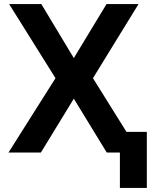

<svg xmlns="http://www.w3.org/2000/svg" viewBox="-20 -750 745 948"><path d="M345 -464 506 -730H664L439 -364L668 3H507L345 -262H344L182 3H22L254 -364L25 -730H184L344 -464ZM572 178V-99H705V178Z"/></svg>

Font: Sinter Bold
Style: Regular
Weight: 700
Foundry: Adobe & rsms
Version: Version 1.000